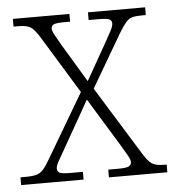

<svg xmlns="http://www.w3.org/2000/svg" viewBox="-45 -577 561 619"><g transform="rotate(-5 235.5 -268.0)"><path d="M-1 0V-25H16Q38 -25 50.5 -28.5Q63 -32 73 -43Q83 -54 96 -77L217 -282L107 -462Q88 -494 75 -502.5Q62 -511 35 -511H19V-536H202V-511H185Q155 -511 148 -506.5Q141 -502 141 -494Q141 -486 148.5 -472.5Q156 -459 168 -438L242 -315L310 -435Q322 -456 329.5 -470.5Q337 -485 337 -494Q337 -503 329 -507Q321 -511 294 -511H262V-536H447V-511H437Q416 -511 404 -508Q392 -505 382.5 -494Q373 -483 359 -460L259 -289L392 -74Q411 -42 424 -33.5Q437 -25 462 -25H472V0H283V-25H313Q341 -25 349.5 -29.5Q358 -34 358 -43Q358 -51 350 -65Q342 -79 327 -104L234 -256L146 -101Q134 -80 126 -66Q118 -52 118 -42Q118 -33 126 -29Q134 -25 161 -25H201V0Z"/></g></svg>

Font: Noto Serif Tamil SemiCondensed ExtraLight
Style: Italic
Weight: 200
Width: 4
Italic angle: -12°
Designer: Indian Type Foundry, Tom Grace, and the Monotype Design Team
Foundry: Monotype Imaging Inc.
Version: Version 2.003; ttfautohint (v1.8.4.7-5d5b)